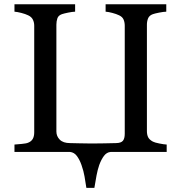

<svg xmlns="http://www.w3.org/2000/svg" viewBox="-20 -713 850 901"><path d="M308.6 0H47.9V-34.7Q59.6 -35.6 81.8 -37.6Q104 -39.6 112.3 -43.5Q127 -49.3 133.8 -61.3Q140.6 -73.2 140.6 -92.3V-592.3Q140.6 -607.9 134.3 -620.8Q127.9 -633.8 112.3 -641.1Q99.1 -647.5 80.3 -652.3Q61.5 -657.2 47.9 -658.2V-692.9H332.5V-658.2Q318.8 -657.7 299.8 -653.8Q280.8 -649.9 270.5 -646.5Q253.9 -640.6 249.3 -627Q244.6 -613.3 244.6 -597.2V-95.7Q244.6 -73.7 260.5 -57.6Q276.4 -41.5 308.6 -41.5Q328.6 -41.5 352.8 -40.5Q377 -39.6 410.2 -39.6Q437 -39.6 469 -40.3Q501 -41 524.9 -41.5Q548.3 -42 556.9 -52.5Q565.4 -63 565.4 -85.4V-592.3Q565.4 -607.9 560.1 -620.8Q554.7 -633.8 539.1 -641.1Q525.9 -647.5 507.6 -652.3Q489.3 -657.2 475.6 -658.2V-692.9H760.3V-658.2Q746.6 -657.7 726.8 -653.8Q707 -649.9 697.3 -646.5Q680.7 -640.6 675 -627Q669.4 -613.3 669.4 -597.2V-97.7Q669.4 -80.6 675.3 -68.8Q681.2 -57.1 697.8 -48.3Q706.1 -43.9 728 -39.6Q750 -35.2 762.2 -34.7V0H499.5Q480.5 1.5 467.8 18.6Q455.1 35.6 445.8 61Q438 83.5 432.9 110.8Q427.7 138.2 422.9 168.5H385.3Q380.9 140.1 376.7 115.2Q372.6 90.3 362.3 61Q353.5 36.1 340.8 19Q328.1 2 308.6 0Z"/></svg>

Font: UniBurma_GGSerif
Style: Book
Weight: 400
Designer: Victor San Kho Lin (for Burmese only and related typography optimization with it)
Foundry: http://www.unimm.org
Version: 2.0